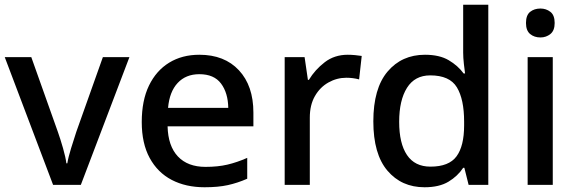

<svg xmlns="http://www.w3.org/2000/svg" viewBox="-20 -780 2435 810"><path d="M204 0 0 -539H112L224 -224Q235 -193 246 -154.5Q257 -116 260 -91H264Q268 -116 280 -155Q292 -194 302 -224L414 -539H526L321 0Z M821 -549Q927 -549 988 -483.5Q1049 -418 1049 -305V-247H687Q689 -164 730.5 -120Q772 -76 847 -76Q899 -76 939.5 -85.5Q980 -95 1023 -114V-26Q982 -8 941 1Q900 10 843 10Q764 10 704.5 -21Q645 -52 611.5 -113.5Q578 -175 578 -265Q578 -356 608.5 -419Q639 -482 693.5 -515.5Q748 -549 821 -549ZM821 -467Q764 -467 729.5 -430Q695 -393 689 -325H943Q942 -388 912.5 -427.5Q883 -467 821 -467Z M1447 -549Q1461 -549 1477.5 -547.5Q1494 -546 1506 -544L1495 -445Q1469 -452 1441 -452Q1401 -452 1365.5 -432Q1330 -412 1308.5 -374.5Q1287 -337 1287 -284V0H1181V-539H1265L1279 -443H1283Q1309 -486 1350 -517.5Q1391 -549 1447 -549Z M1771 10Q1674 10 1614.5 -60Q1555 -130 1555 -268Q1555 -407 1615 -478Q1675 -549 1773 -549Q1834 -549 1873 -526Q1912 -503 1936 -470H1942Q1940 -483 1937 -510Q1934 -537 1934 -558V-760H2040V0H1957L1939 -72H1934Q1911 -37 1872 -13.5Q1833 10 1771 10ZM1796 -77Q1874 -77 1906 -120.5Q1938 -164 1938 -251V-267Q1938 -361 1907.5 -411.5Q1877 -462 1795 -462Q1730 -462 1697 -409.5Q1664 -357 1664 -266Q1664 -175 1697 -126Q1730 -77 1796 -77Z M2260 -744Q2284 -744 2302 -730Q2320 -716 2320 -683Q2320 -651 2302 -636.5Q2284 -622 2260 -622Q2234 -622 2216.5 -636.5Q2199 -651 2199 -683Q2199 -716 2216.5 -730Q2234 -744 2260 -744ZM2312 -539V0H2206V-539Z"/></svg>

Font: Noto Sans Gurmukhi Medium
Style: Regular
Weight: 500
Designer: Jelle Bosma - Monotype Design Team
Foundry: Monotype Imaging Inc.
Version: Version 2.004; ttfautohint (v1.8.4.7-5d5b)